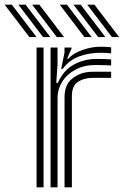

<svg xmlns="http://www.w3.org/2000/svg" viewBox="-110 -804 532 824"><path d="M152.5 -508.5 166.8 -577.5V-600H196.5L197 -596L177.8 -552H183.2Q204 -575.8 244.1 -589.6Q284.2 -603.5 320.2 -603.5Q328.8 -603.5 343.6 -602.9Q358.5 -602.2 367 -601V-575Q360 -576.2 346.2 -576.9Q332.5 -577.5 322.5 -577.5Q272.2 -577.5 229.6 -561.9Q187 -546.2 159.2 -508.5ZM107 0V-600H136.8L137 -528L131.5 -448.5H138.2Q162.8 -502.8 207.1 -527Q251.5 -551.2 306 -551.2Q320 -551.2 340.8 -550.5Q361.5 -549.8 367 -549V-523Q359.5 -523.8 337.9 -524.4Q316.2 -525 300.2 -525Q250.5 -525 213.8 -505.1Q177 -485.2 157 -453.4Q137 -421.5 137 -385.2V0ZM47 0V-600H77V0ZM167 0V-388Q167 -442.8 203.2 -469.4Q239.5 -496 286.2 -496H367V-469.8Q351 -470 326.8 -469.9Q302.5 -469.8 286.2 -469.8Q250.8 -469.8 224.6 -452.9Q198.5 -436 198.5 -391.2V0ZM133.8 -645 27.8 -784H58.8L164.8 -645ZM15.8 -645 -90.2 -784H-59.2L46.8 -645ZM74.8 -645 -31.2 -784H-0.2L105.8 -645ZM370.2 -645 264.2 -784H295.2L401.2 -645ZM252.2 -645 146.2 -784H177.2L283.2 -645ZM311.2 -645 205.2 -784H236.2L342.2 -645Z"/></svg>

Font: Big Shoulders Inline Text Black
Style: Regular
Weight: 900
Designer: Patric King
Foundry: XO Type Co
Version: Version 1.000